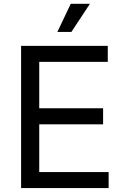

<svg xmlns="http://www.w3.org/2000/svg" viewBox="-20 -962 641 982"><path d="M87.9 0V-727.5H531.2V-645.5H180.7V-408.2H507.3V-326.2H180.7V-82H535.6V0ZM273.4 -798.8 341.8 -942.4H439.9L345.2 -798.8Z"/></svg>

Font: Inter
Style: Regular
Weight: 400
Designer: Rasmus Andersson
Foundry: rsms
Version: Version 4.001;git-9221beed3